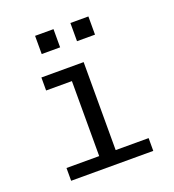

<svg xmlns="http://www.w3.org/2000/svg" viewBox="-118 -721 736 813"><g transform="rotate(-20 250.0 -314.5)"><path d="M95.7 -454.1H286.1V-57.6H434.6V0H64.5V-57.6H211.9V-395.5H95.7ZM130.9 -628.9H213.9V-546.9H130.9ZM290 -628.9H371.1V-546.9H290Z"/></g></svg>

Font: BabelStone Pseudographica
Style: Regular
Weight: 400
Designer: Andrew West
Foundry: BabelStone
Version: Version 16.0.0